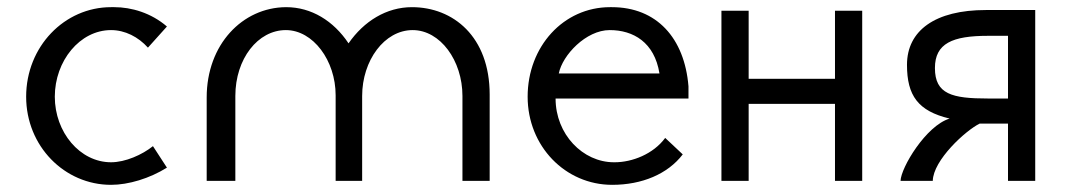

<svg xmlns="http://www.w3.org/2000/svg" viewBox="-20 -505 2973 536"><path d="M290 -485C160 -485 53 -375 53 -235C53 -97 160 11 290 11C339 11 398 -7 446 -37L407 -97C377 -73 330 -52 290 -52C203 -52 133 -136 133 -235C133 -335 203 -421 290 -421C329 -421 366 -402 393 -372L446 -431C402 -469 347 -485 299 -485Z M557 -233V0H637V-237C637 -341 700 -421 778 -421C854 -421 917 -336 917 -239V0H991V-237C991 -336 1053 -421 1132 -421C1209 -421 1271 -336 1271 -237V0H1347V-241C1347 -403 1245 -485 1130 -485C1059 -485 996 -446 953 -384C911 -447 849 -485 779 -485H778C657 -484 557 -381 557 -233Z M1837 -120C1804 -75 1745 -52 1696 -52H1694C1607 -52 1531 -130 1531 -230H1902V-264C1891 -399 1813 -485 1688 -485H1683C1553 -485 1453 -375 1453 -235C1453 -97 1558 11 1689 11C1772 11 1844 -19 1886 -74ZM1540 -300C1550 -351 1616 -421 1682 -421C1748 -421 1807 -387 1821 -300Z M1994 -475V0H2070V-215H2311V0H2387V-475H2311V-285H2070V-475Z M2870 0V-477H2732C2591 -477 2512 -420 2512 -324C2512 -238 2543 -195 2631 -174C2565 -154 2495 -37 2494 0H2584C2585 -58 2676 -141 2715 -160H2794V0ZM2794 -230H2738C2638 -230 2590 -242 2590 -315C2590 -384 2639 -405 2738 -405H2794Z"/></svg>

Font: Mint Spirit
Style: Regular
Weight: 400
Designer: HARENDAL Hirwen
Foundry: Arkandis Digital Foundry.
Version: Version 1.004;FFEdit